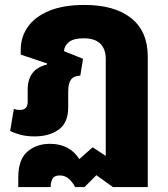

<svg xmlns="http://www.w3.org/2000/svg" viewBox="-20 -551 681 777"><path d="M54 206V167Q54 94 91 62.5Q128 31 182 31Q262 31 301 93L355 45L408 80V-313Q408 -352 386 -374Q364 -396 319 -396Q277 -396 258.5 -380.5Q240 -365 239 -344L316 -313L305 -245Q279 -244 267.5 -229Q256 -214 256 -181V-116Q256 -54 217.5 -26.5Q179 1 120 1Q88 1 63.5 -5.5Q39 -12 21 -21L36 -110Q47 -106 60 -106Q92 -106 92 -138V-189Q92 -229 111 -254.5Q130 -280 170 -290L171 -294L64 -330V-351Q64 -401 92.5 -442Q121 -483 178.5 -507Q236 -531 322 -531Q444 -531 511 -477.5Q578 -424 578 -322V206H437L370 158L322 206H284Q275 188 259.5 173.5Q244 159 222 159Q199 159 192 173.5Q185 188 185 202V206Z"/></svg>

Font: Noto Sans Thai UI ExtBd
Style: Regular
Weight: 800
Designer: Monotype Design Team
Foundry: Monotype Imaging Inc.
Version: Version 2.000